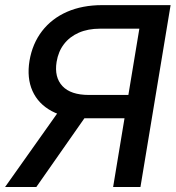

<svg xmlns="http://www.w3.org/2000/svg" viewBox="-34 -748 702 768"><path d="M418.5 0 523.4 -633.3H366.2Q317.9 -633.3 281.2 -617.2Q244.6 -601.1 221.9 -571.5Q199.2 -542 192.4 -500.5Q182.6 -439 215.8 -403.6Q249 -368.2 321.3 -368.2H525.9L510.7 -274.9H306.2Q226.1 -274.9 172.6 -303.7Q119.1 -332.5 95.9 -384.3Q72.8 -436 84 -504.9Q95.7 -573.7 134.3 -623.8Q172.9 -673.8 234.1 -700.7Q295.4 -727.5 375 -727.5H648.4L527.8 0ZM-13.7 0 218.8 -328.1H340.8L111.3 0Z"/></svg>

Font: Inter 28pt Medium
Style: Italic
Weight: 500
Italic angle: -9.3988°
Designer: Rasmus Andersson
Foundry: rsms
Version: Version 4.001;git-66647c0bb